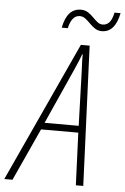

<svg xmlns="http://www.w3.org/2000/svg" viewBox="-123 -939 637 981"><g transform="rotate(5 196.0 -448.0)"><path d="M-63 0 267 -717H312L342 0H304L293 -269H102L-21 0ZM117 -304H292L283 -586Q282 -608 281 -629.5Q280 -651 281 -669H278Q272 -652 263 -631Q254 -610 243 -585ZM162 -796Q181 -896 252 -896Q273 -896 288.5 -886Q304 -876 316.5 -863Q329 -850 341.5 -840Q354 -830 369 -830Q388 -830 402 -844.5Q416 -859 424 -896H455Q435 -796 367 -796Q347 -796 331.5 -806.5Q316 -817 303.5 -830Q291 -843 278 -853Q265 -863 249 -863Q208 -863 193 -796Z"/></g></svg>

Font: Noto Sans Condensed ExtraLight
Style: Italic
Weight: 200
Width: 3
Italic angle: -12°
Designer: Monotype Design Team
Foundry: Monotype Imaging Inc.
Version: Version 2.013; ttfautohint (v1.8.4.7-5d5b)